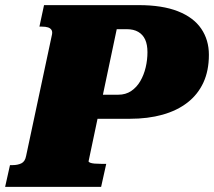

<svg xmlns="http://www.w3.org/2000/svg" viewBox="-60 -730 836 750"><path d="M355 -90 335 0H-40L-21 -85H-11Q9 -85 23.5 -92Q38 -99 42 -121L142 -590Q146 -605 141.5 -612.5Q137 -620 127.5 -623Q118 -626 104 -626H94L112 -710H482Q574 -710 635 -686Q696 -662 726 -618Q756 -574 756 -516Q756 -454 734.5 -407.5Q713 -361 672.5 -329.5Q632 -298 575 -282Q518 -266 447 -266H321L286 -100Q286 -97 292 -94.5Q298 -92 309 -91Q320 -90 335 -90ZM516 -526Q516 -556 507 -575.5Q498 -595 480 -605.5Q462 -616 435 -616H396L342 -360H402Q431 -360 452.5 -374.5Q474 -389 488 -413Q502 -437 509 -466.5Q516 -496 516 -526Z"/></svg>

Font: Roboto Serif Black
Style: Italic
Weight: 900
Italic angle: -10°
Version: Version 1.008